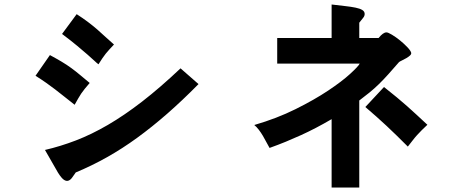

<svg xmlns="http://www.w3.org/2000/svg" viewBox="-20 -745 2040 854"><path d="M863 -371Q791 -298 723.5 -239Q656 -180 590 -132Q524 -84 456.5 -46Q389 -8 317 22Q309 33 301.5 44Q294 55 284.5 58.5Q275 62 264 54.5Q253 47 238 23L180 -78Q249 -94 318 -120.5Q387 -147 460 -189.5Q533 -232 612.5 -293.5Q692 -355 783 -441ZM379 -376Q366 -361 357 -350Q348 -339 341 -328.5Q334 -318 327.5 -306.5Q321 -295 312 -279Q285 -300 264.5 -316.5Q244 -333 225 -347.5Q206 -362 185.5 -376.5Q165 -391 138 -408L202 -500Q230 -485 253.5 -471Q277 -457 297.5 -442Q318 -427 337.5 -410.5Q357 -394 379 -376ZM487 -547Q475 -534 466.5 -525Q458 -516 450.5 -506.5Q443 -497 435.5 -486Q428 -475 418 -459Q411 -464 400 -474.5Q389 -485 370 -501.5Q351 -518 323.5 -541Q296 -564 256 -594L321 -682Q349 -664 371.5 -647Q394 -630 413 -613.5Q432 -597 449.5 -580.5Q467 -564 487 -547Z M1809 -510Q1810 -504 1803.5 -498Q1797 -492 1787.5 -486.5Q1778 -481 1768.5 -476.5Q1759 -472 1755 -469Q1729 -439 1707.5 -415Q1686 -391 1665.5 -371Q1645 -351 1623.5 -333.5Q1602 -316 1578 -298V89H1455V-215Q1419 -194 1385.5 -176.5Q1352 -159 1319 -144Q1286 -129 1252 -115Q1218 -101 1179 -87Q1173 -97 1165.5 -111.5Q1158 -126 1149.5 -140.5Q1141 -155 1131 -168Q1121 -181 1111 -189Q1211 -218 1294.5 -259.5Q1378 -301 1439.5 -342Q1501 -383 1537.5 -416.5Q1574 -450 1580 -462H1213V-576H1455V-725Q1488 -721 1515 -718Q1542 -715 1561.5 -711Q1581 -707 1591.5 -700.5Q1602 -694 1602 -683Q1602 -674 1595.5 -666Q1589 -658 1578 -644V-576H1664Q1684 -601 1699 -601Q1706 -601 1723.5 -590.5Q1741 -580 1759.5 -565Q1778 -550 1792.5 -534.5Q1807 -519 1809 -510ZM1881 -190Q1867 -177 1856 -166Q1845 -155 1835 -144Q1825 -133 1815.5 -120.5Q1806 -108 1794 -93Q1767 -120 1744 -142.5Q1721 -165 1699 -185.5Q1677 -206 1654.5 -226Q1632 -246 1605 -269L1688 -358Q1721 -332 1745 -312Q1769 -292 1790 -273.5Q1811 -255 1832.5 -235Q1854 -215 1881 -190Z"/></svg>

Font: D2Coding
Style: Bold
Weight: 700
Monospace: yes
Designer: Yong-Rak Park; Jeong-Hwan Yoon; Sang-Min Lee;
Foundry: NHN Corporation
Version: Version 1.3.2; Build 20180524